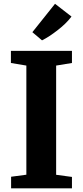

<svg xmlns="http://www.w3.org/2000/svg" viewBox="-20 -1018 448 1038"><path d="M122.5 -73.5V-663.5L39 -677.5V-743H369V-677.5L283.5 -663.5V-73L369 -61.5V0H40V-62.5ZM207 -800 155 -844 277.5 -997.5 366.5 -928.5Q351.5 -908.5 331.8 -889.5Q312 -870.5 290.2 -853.8Q268.5 -837 247.5 -823.2Q226.5 -809.5 207.5 -800Z"/></svg>

Font: Merriweather 20pt ExtraBold
Style: Regular
Weight: 800
Version: Version 2.100